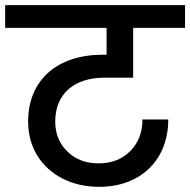

<svg xmlns="http://www.w3.org/2000/svg" viewBox="-44 -760 737 744"><path d="M-24 -740V-652H369V-548H354C180 -548 65 -452 65 -289C65 -240 77 -196 100 -158C147 -81 235 -36 340 -36C502 -36 608 -141 608 -297H508C508 -247 492 -206 461 -175C430 -143 389 -127 338 -127C289 -127 248 -142 217 -173C186 -203 170 -242 170 -289C170 -400 248 -459 360 -459H472V-652H673V-740Z"/></svg>

Font: Poppins Medium
Style: Regular
Weight: 500
Designer: Ninad Kale (Devanagari), Jonny Pinhorn (Latin)
Foundry: Indian Type Foundry
Version: 4.004